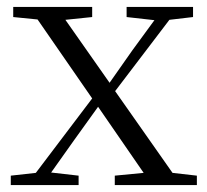

<svg xmlns="http://www.w3.org/2000/svg" viewBox="-20 -532 596 552"><path d="M344 -483 424 -474 361 -388 295 -294 168 -475 245 -483V-512H18V-483L88 -476L245 -249L83 -35L11 -27V0H206V-27L127 -36L193 -129L262 -225L393 -35L310 -27V0H546V-27L476 -35L311 -270L467 -475L535 -483V-512H344Z"/></svg>

Font: Noto Serif SC Light
Style: Regular
Weight: 300
Designer: Ryoko NISHIZUKA 西塚涼子 (kana & ideographs); Frank Grießhammer (Latin, Greek & Cyrillic); Wenlong ZHANG 张文龙 (bopomofo); San
Foundry: Adobe
Version: Version 2.001;hotconv 1.1.0;makeotfexe 2.6.0